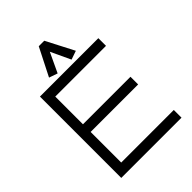

<svg xmlns="http://www.w3.org/2000/svg" viewBox="-264 -1068 1194 1194"><g transform="rotate(-45 333.5 -471.0)"><path d="M348.6 -941.9 443.4 -758.8 385.7 -738.8 324.7 -869.1 263.7 -739.3 207.5 -758.8 300.3 -941.9ZM569.3 -336.9H151.4V-67.9H613.8V0H84V-715.3H597.7V-647.9H151.4V-404.3H569.3Z"/></g></svg>

Font: AnjaliOldLipi
Style: Regular
Weight: 400
Designer: Kevin & Siji
Foundry: Core : Kevin & Siji
Modification : Hiran Venugopalan
Opentype mlm2 support: Rajeesh Nambiar
New Feature Table : Santhosh
Version: Version 7.1.0+20221109